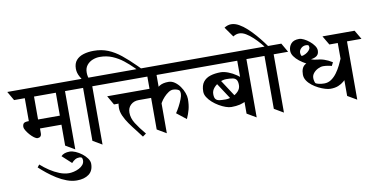

<svg xmlns="http://www.w3.org/2000/svg" viewBox="-159 -1248 3715 1880"><g transform="rotate(-10 1699.0 -308.0)"><path d="M340.3 -657.2 393.1 -567.4H-2L-53.7 -657.2ZM595.7 -657.2 647.9 -567.4H195.8L143.6 -657.2ZM413.1 -41.5V-656.2H504.4V12.2ZM104.5 -299.8V-598.6H196.3V-299.8ZM440.9 -339.4V-249.5H199.7V-202.1Q199.7 -181.2 189.2 -170.9Q178.7 -160.6 161.1 -160.6Q146.5 -160.6 126.2 -175.8Q106 -190.9 86.4 -213.1Q66.9 -235.4 54.2 -257.1Q41.5 -278.8 41.5 -291.5Q41.5 -314.9 52.5 -327.1Q63.5 -339.4 103 -339.4Z M445.8 23.9Q471.7 23.9 503.7 37.6Q535.6 51.3 565.2 74Q594.7 96.7 614 123.8Q633.3 150.9 633.3 177.7Q633.3 246.6 588.4 280.5Q543.5 314.5 468.3 314.5Q419.9 314.5 370.1 296.1Q320.3 277.8 272.9 248.3Q225.6 218.8 184.1 185.3Q142.6 151.9 110.8 122.1L130.9 96.7Q169.9 131.8 216.1 162.4Q262.2 192.9 310.8 211.9Q359.4 231 404.3 231Q425.8 231 452.6 224.9Q479.5 218.8 504.2 206.3Q528.8 193.8 544.7 174.8Q560.5 155.8 560.5 130.4Q560.5 113.8 554.2 105.2Q547.9 96.7 530.8 96.7Q506.8 96.7 487.5 107.7Q468.3 118.7 451.2 138.2L359.9 54.2Q387.7 23.9 445.8 23.9Z M867.2 -657.2 918.9 -567.4H592.3L540.5 -657.2ZM791.5 -579.6 718.8 -604Q691.4 -644.5 669.2 -683.6Q647 -722.7 647 -764.2Q647 -816.9 674.1 -848.1Q701.2 -879.4 747.1 -893.3Q793 -907.2 849.1 -907.2Q926.3 -907.2 990 -881.3Q1053.7 -855.5 1115.2 -806.2Q1176.8 -756.8 1247.1 -686.5Q1256.8 -677.2 1274.2 -658.9Q1291.5 -640.6 1301.3 -630.4L1277.3 -608.9Q1266.1 -620.6 1246.8 -640.6Q1227.5 -660.6 1215.8 -672.4Q1174.3 -714.4 1126.2 -752.2Q1078.1 -790 1021.2 -814Q964.4 -837.9 896.5 -837.9Q860.4 -837.9 825.4 -824Q790.5 -810.1 767.8 -781.7Q745.1 -753.4 745.1 -709Q745.1 -671.9 758.5 -639.4Q772 -606.9 791.5 -579.6ZM684.1 -41.5V-656.2H775.4V12.2Z M1233.4 -657.2 1285.6 -567.4H863.3L811.5 -657.2ZM1454.1 -657.2 1506.3 -567.4H1057.6L1005.4 -657.2ZM1323.2 -41.5V-656.2H1414.6V12.2ZM1763.7 -657.2 1815.9 -567.4H1347.7L1295.4 -657.2ZM1350.1 -445.8 1402.8 -355.5H954.1L902.3 -445.8ZM1371.6 -445.3V-355.5H1199.7Q1151.4 -355.5 1120.1 -326.4Q1088.9 -297.4 1088.9 -250Q1088.9 -195.3 1122.3 -141.8Q1155.8 -88.4 1212.9 -20.5L1178.7 3.9Q1153.3 -31.2 1121.8 -70.6Q1090.3 -109.9 1061.5 -150.9Q1032.7 -191.9 1014.2 -233.2Q995.6 -274.4 995.6 -313.5Q995.6 -384.8 1032.5 -415Q1069.3 -445.3 1136.2 -445.3ZM1375 -272 1373 -413.6Q1395 -439.9 1428.5 -460.2Q1461.9 -480.5 1516.6 -480.5Q1549.8 -480.5 1578.6 -460.4Q1607.4 -440.4 1629.4 -409.4Q1651.4 -378.4 1663.8 -344.7Q1676.3 -311 1676.3 -283.7Q1676.3 -224.6 1664.6 -179.9Q1652.8 -135.3 1632.3 -90.3L1537.6 -165Q1555.2 -189.9 1573.5 -224.6Q1591.8 -259.3 1604.5 -292.5Q1617.2 -325.7 1617.2 -345.2Q1617.2 -367.7 1611.3 -376.5Q1605.5 -384.8 1587.2 -391.4Q1568.8 -397.9 1547.4 -397.9Q1526.4 -397.9 1502.4 -382.3Q1478.5 -366.7 1456.5 -343Q1434.6 -319.3 1419.7 -294.2Q1404.8 -269 1401.9 -250Z M2037.6 -484.4Q2068.8 -484.4 2110.4 -468.8Q2151.9 -453.1 2191.4 -426Q2231 -398.9 2257.1 -364Q2283.2 -329.1 2283.2 -290.5Q2283.2 -200.7 2231 -165.8Q2178.7 -130.9 2082.5 -130.9Q2058.6 -130.9 2026.6 -142.1Q1994.6 -153.3 1961.4 -172.9Q1928.2 -192.4 1899.9 -217.5Q1871.6 -242.7 1854 -270.8Q1836.4 -298.8 1836.4 -327.1Q1836.4 -387.7 1862.5 -421.9Q1888.7 -456.1 1934.1 -470.2Q1979.5 -484.4 2037.6 -484.4ZM2079.6 -408.7Q2046.9 -408.7 2012 -392.3Q1977.1 -376 1952.9 -348.1Q1928.7 -320.3 1928.7 -285.6Q1928.7 -250 1941.7 -235.1Q1954.6 -220.2 1979.5 -217Q2004.4 -213.9 2040 -213.9Q2071.8 -213.9 2107.2 -228.3Q2142.6 -242.7 2167.2 -268.8Q2191.9 -294.9 2191.9 -330.1Q2191.9 -366.2 2179.9 -382.8Q2168 -399.4 2143.3 -404.1Q2118.7 -408.7 2079.6 -408.7ZM2115.2 -173.3 1954.6 -418.9 1999 -441.4 2159.7 -195.3ZM2143.1 -657.2 2194.8 -567.4H1759.8L1708 -657.2ZM2399.9 -657.2 2452.1 -567.4H2000.5L1947.8 -657.2ZM2216.8 -41.5V-657.2H2308.1V12.2Z M2543.5 -657.2 2595.7 -567.4H2396L2344.2 -657.2ZM2670.9 -657.2 2722.7 -567.4H2523.4L2471.2 -657.2ZM2487.8 -41.5V-656.2H2579.1V12.2ZM2562 -626H2529.8Q2507.3 -654.8 2477.8 -689.5Q2448.2 -724.1 2414.6 -755.6Q2380.9 -787.1 2346.7 -807.4Q2312.5 -827.6 2281.2 -827.6Q2250 -827.6 2220.7 -808.1L2150.4 -907.7Q2184.6 -929.7 2219.2 -929.7Q2256.3 -929.7 2295.7 -907.7Q2335 -885.7 2373.5 -850.3Q2412.1 -814.9 2447.5 -773.9Q2482.9 -732.9 2512.2 -693.8Q2541.5 -654.8 2562 -626Z M3243.2 -388.7 3245.6 -228.5Q3227.1 -206.1 3203.4 -185.3Q3179.7 -164.6 3147 -151.4Q3114.3 -138.2 3068.8 -138.2Q3047.9 -138.2 3017.3 -147.2Q2986.8 -156.2 2953.6 -172.6Q2920.4 -189 2891.4 -211.7Q2862.3 -234.4 2844.2 -262.2Q2826.2 -290 2826.2 -321.3Q2826.2 -390.1 2865.2 -416.3Q2904.3 -442.4 2973.6 -442.4Q3016.6 -442.4 3056.4 -429.2Q3096.2 -416 3137.2 -390.1L3120.1 -356Q3106.4 -360.8 3082.3 -364.7Q3058.1 -368.7 3035.6 -368.7Q3011.7 -368.7 2984.9 -355.7Q2958 -342.8 2939.2 -320.6Q2920.4 -298.3 2920.4 -270.5Q2920.4 -254.4 2925 -237.5Q2929.7 -220.7 2933.1 -218.3Q2942.4 -210.9 2967 -205.6Q2991.7 -200.2 3018.6 -200.2Q3057.6 -200.2 3089.1 -222.2Q3120.6 -244.1 3145 -277.8Q3169.4 -311.5 3187.3 -347.7Q3205.1 -383.8 3216.8 -411.6ZM2850.1 -672.4Q2870.1 -672.4 2897.2 -658.9Q2924.3 -645.5 2950.4 -624Q2976.6 -602.5 2993.9 -577.6Q3011.2 -552.7 3011.2 -529.8Q3011.2 -494.6 2990 -477.8Q2968.8 -460.9 2930.7 -456.5Q2960 -443.8 2997.1 -441.4L2988.8 -384.3Q2971.2 -384.8 2941.2 -395.3Q2911.1 -405.8 2877.2 -423.8Q2843.3 -441.9 2813 -465.6Q2782.7 -489.3 2763.4 -516.8Q2744.1 -544.4 2744.1 -573.2Q2744.1 -613.8 2769.5 -643.1Q2794.9 -672.4 2850.1 -672.4ZM2927.7 -596.2Q2925.8 -597.7 2918.7 -598.9Q2911.6 -600.1 2904.8 -600.1Q2877 -600.1 2856.7 -581.1Q2836.4 -562 2836.4 -536.1Q2836.4 -519 2846.2 -502.9Q2866.2 -505.4 2886.7 -516.4Q2907.2 -527.3 2921.1 -543Q2935.1 -558.6 2935.1 -574.2Q2935.1 -580.1 2933.3 -586.7Q2931.6 -593.3 2927.7 -596.2ZM3279.3 -657.2 3332 -567.4H3132.8L3080.1 -657.2ZM3399.4 -657.2 3452.1 -567.4H3248L3195.3 -657.2ZM3216.8 -41 3216.3 -647.5H3308.1V12.2Z"/></g></svg>

Font: Annapurna SIL
Style: Bold
Weight: 700
Designer: Peter Martin, Annie Olsen
Foundry: SIL International
Version: Version 2.000